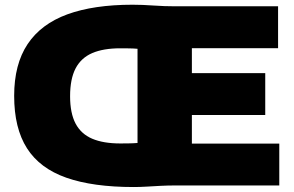

<svg xmlns="http://www.w3.org/2000/svg" viewBox="-20 -766 1213 793"><path d="M532.5 6.5Q363.5 6.5 254 -32Q144.5 -70.5 91.5 -153.5Q38.5 -236.5 38.5 -370Q38.5 -500.5 94 -583.8Q149.5 -667 258.2 -706.8Q367 -746.5 527.5 -746.5Q568 -746.5 613.5 -743.2Q659 -740 703 -740H1128.5V-567H772.5V-173H1133.5V0H703Q674 0 644 1.5Q614 3 585.5 4.8Q557 6.5 532.5 6.5ZM477 -173.5Q492.5 -173.5 511.2 -173.8Q530 -174 548 -175.5V-564.5Q530 -566 512.8 -566.2Q495.5 -566.5 477 -566.5Q407 -566.5 361 -546.8Q315 -527 292.2 -483.5Q269.5 -440 269.5 -368.5Q269.5 -298.5 292.2 -255.5Q315 -212.5 361 -193Q407 -173.5 477 -173.5ZM668 -291V-464H1075.5V-291Z"/></svg>

Font: Encode Sans SC SemiExpanded Black
Style: Regular
Weight: 900
Width: 6
Designer: Multiple Designers
Foundry: Impallari Type
Version: Version 3.002